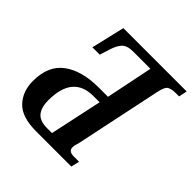

<svg xmlns="http://www.w3.org/2000/svg" viewBox="-186 -866 1018 1018"><g transform="rotate(45 323.0 -357.0)"><path d="M230 0H495L506 -47H467Q427 -47 427 -76Q427 -88 430 -97.5Q433 -107 435 -114L537 -599Q547 -649 564.5 -658Q582 -667 611 -667H636L646 -714H171L127 -526H182L199 -580Q212 -622 231.5 -642.5Q251 -663 295 -663H425L371 -399H302Q176 -399 103 -345.5Q30 -292 30 -177Q30 -99 77 -49.5Q124 0 230 0ZM260 -53Q205 -53 182.5 -81.5Q160 -110 160 -162Q160 -347 313 -347H360L297 -53Z"/></g></svg>

Font: Noto Serif SemiCondensed Semi
Style: Italic
Weight: 600
Width: 4
Italic angle: -12°
Designer: Monotype Design Team
Foundry: Monotype Imaging Inc.
Version: Version 1.901